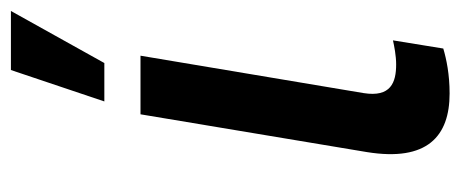

<svg xmlns="http://www.w3.org/2000/svg" viewBox="-260 -556 824 343"><g transform="rotate(-90 151.5 -385.0)"><path d="M118.3 -545.5 50.8 -141C33.4 -33 79.2 6.7 155.5 6.7C189.6 6.7 216.6 1.1 235.8 -4.6L250.4 -94.5C240.8 -92.3 223 -88.8 207.4 -88.8C175.1 -88.8 148.4 -98.4 156.2 -147L223 -545.5ZM141.3 -610.1H209.9L302.9 -777H197.4Z"/></g></svg>

Font: Magic Ui Pro Medium
Style: Italic
Weight: 500
Italic angle: -9.39999°
Designer: Stefan Endress, Andreas Faust
Version: Version 1.000;FEAKit 1.0